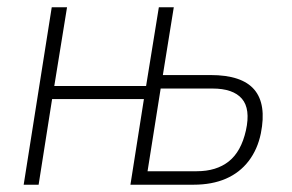

<svg xmlns="http://www.w3.org/2000/svg" viewBox="-20 -507 802 527"><path d="M45 0 122 -487H164L129 -271H381L416 -487H457L427 -301H558Q644 -301 678 -261Q712 -221 696 -141Q687 -97 662.5 -65Q638 -33 600 -16.5Q562 0 511 0H338L375 -235H123L86 0ZM385 -37H520Q574 -37 608 -64Q642 -91 655 -149Q668 -208 644 -236Q620 -264 563 -264H421Z"/></svg>

Font: Nunito Sans 10pt Condensed ExtraLight
Style: Italic
Weight: 250
Width: 3
Italic angle: -9°
Designer: Vernon Adams
Foundry: Vernon Adams
Version: Version 3.101;gftools[0.9.27]